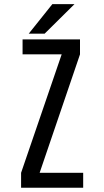

<svg xmlns="http://www.w3.org/2000/svg" viewBox="-20 -886 490 906"><path d="M115.5 -727 227 -866.5H331.5L190.5 -727ZM167 -70.5H372.5V0H79.5V-70.5L271 -629.5H86.5V-700H357.5V-629.5Z"/></svg>

Font: League Mono Condensed
Style: Regular
Weight: 400
Width: 1
Designer: Tyler Finck
Foundry: The League of Moveable Type / Tyler Finck
Version: Version 2.210